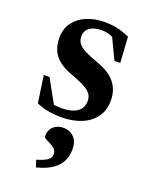

<svg xmlns="http://www.w3.org/2000/svg" viewBox="-136 -523 659 853"><g transform="rotate(20 194.0 -96.0)"><path d="M208 -451.5Q243.5 -451.5 270.2 -445.5Q297 -439.5 328 -425.5L335.5 -304.5H308L249.5 -427L288 -385Q268.5 -399 250 -406Q231.5 -413 211 -413Q173.5 -413 153 -398.2Q132.5 -383.5 132.5 -357Q132.5 -337 142.8 -323.5Q153 -310 175.8 -298.2Q198.5 -286.5 235 -273.5Q262.5 -264 284.5 -251.2Q306.5 -238.5 321.8 -221.5Q337 -204.5 345.2 -182.5Q353.5 -160.5 353.5 -132.5Q353.5 -85.5 329.5 -53.2Q305.5 -21 264.8 -4.5Q224 12 172.5 12Q137.5 12 108 6.5Q78.5 1 53 -10.5L34.5 -138H61.5L134.5 -7L72.5 -46Q90 -38 104.8 -33.5Q119.5 -29 132.8 -27.5Q146 -26 159 -26Q203.5 -26 230.5 -43.2Q257.5 -60.5 257.5 -96Q257.5 -112.5 250 -124.8Q242.5 -137 228.2 -146.5Q214 -156 193.5 -165Q173 -174 147 -183.5Q112.5 -196 89.2 -214.2Q66 -232.5 54.5 -258Q43 -283.5 43 -317.5Q43 -360.5 65.2 -390.2Q87.5 -420 125.2 -435.8Q163 -451.5 208 -451.5ZM131.5 227.5Q170.5 215.5 183.5 204.8Q196.5 194 196.5 177.5Q196.5 163 187 154Q177.5 145 164.8 138.8Q152 132.5 142.5 127Q133 121.5 133 115.5Q133 85.5 151.5 69Q170 52.5 198.5 52.5Q228 52.5 247.8 72.5Q267.5 92.5 267.5 129Q267.5 158 256.2 183.2Q245 208.5 217.8 228Q190.5 247.5 142.5 260Z"/></g></svg>

Font: Newsreader 24pt SemiBold
Style: Regular
Weight: 600
Designer: Hugues Gentile
Foundry: Production Type
Version: Version 1.003